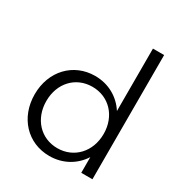

<svg xmlns="http://www.w3.org/2000/svg" viewBox="-187 -932 1008 1071"><g transform="rotate(30 317.0 -396.0)"><path d="M559 0V-800H487V-398C444 -465 372 -507 285 -507C145 -507 43 -399 43 -250C43 -100 145 8 285 8C372 8 444 -34 487 -101V0ZM118 -250C118 -365 195 -447 302 -447C409 -447 487 -365 487 -250C487 -135 409 -52 302 -52C195 -52 118 -135 118 -250Z"/></g></svg>

Font: Absans
Style: Regular
Weight: 400
Designer: Valerio Monopoli
Version: Version 1.200;Glyphs 3.2 (3217)